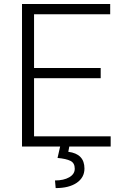

<svg xmlns="http://www.w3.org/2000/svg" viewBox="-20 -731 609 958"><path d="M89.8 0ZM482.4 -340.8H149.9V-50.8H532.2V0H89.8V-710.9H529.8V-659.7H149.9V-391.6H482.4ZM326.7 -4.9 320.8 26.4Q401.4 36.6 401.4 109.9Q401.4 154.8 362.8 181.2Q324.2 207.5 257.8 207.5L254.4 169.4Q297.9 169.4 325.4 153.6Q353 137.7 353 110.8Q353 82.5 331.8 71.8Q310.5 61 267.1 57.1L281.2 -4.9Z"/></svg>

Font: Roboto Light
Style: Regular
Weight: 300
Designer: Google
Version: Version 2.134; 2016; ttfautohint (v1.6)